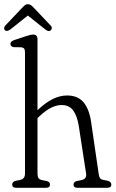

<svg xmlns="http://www.w3.org/2000/svg" viewBox="-35 -894 551 914"><path d="M143.5 -706.5V-369.5Q182 -406 216.5 -422.8Q251 -439.5 284 -439.5Q335.5 -439.5 362.5 -407.2Q389.5 -375 398.5 -315L434.5 -68Q436.5 -54 440.5 -47Q444.5 -40 457.5 -37.5L479.5 -33Q495 -27.5 495 -15.5Q495 0 475.5 0H333.5Q315 0 315 -15.5Q315 -27.5 329.5 -32L352 -36.5Q378.5 -42 375 -67L340 -294.5Q332 -343.5 313 -368.8Q294 -394 258 -394Q235.5 -394 209.5 -381.8Q183.5 -369.5 150.5 -338.5L143.5 -331.5V-68Q143.5 -53.5 148.2 -46.2Q153 -39 166 -36.5L188.5 -32Q203 -27.5 203 -15.5Q203 0 184.5 0H42.5Q23 0 23 -15.5Q23 -28 38.5 -33L61 -37.5Q84 -42 84 -68V-644Q84 -657 79.8 -662.5Q75.5 -668 65.5 -669L30.5 -669.5Q14.5 -672.5 14.5 -685Q14.5 -697 33.5 -703.5L89.5 -722Q103 -726.5 110 -728Q117 -729.5 123 -729.5Q143.5 -729.5 143.5 -706.5ZM206.5 -749.5Q197 -741 180.5 -754L97.5 -820L14.5 -754Q-2 -742 -11 -749.5Q-15 -752.5 -15.2 -759.2Q-15.5 -766 -10 -772L70.5 -857Q77.5 -864.5 83.2 -869.2Q89 -874 97 -874Q106 -874 112.2 -869.5Q118.5 -865 126 -857L206.5 -772Q212.5 -765.5 211.5 -759.2Q210.5 -753 206.5 -749.5Z"/></svg>

Font: Fraunces 144pt SuperSoft Light
Style: Regular
Weight: 300
Version: Version 1.000;[0bf87f6ff]